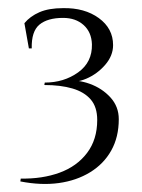

<svg xmlns="http://www.w3.org/2000/svg" viewBox="-20 -732 350 472"><path d="M135 -712Q188 -713 223 -687.5Q258 -662 258 -621Q258 -595 238.5 -572.5Q219 -550 192 -538.5Q165 -527 140 -533Q170 -537 200.5 -526Q231 -515 251.5 -492.5Q272 -470 272 -439Q272 -395 253.5 -362Q235 -329 201.5 -308.5Q168 -288 124.5 -282Q81 -276 30 -286L31 -293Q84 -292 126.5 -307.5Q169 -323 194 -356Q219 -389 219 -437Q219 -469 203 -487.5Q187 -506 158 -514.5Q129 -523 89 -523L90 -529Q137 -529 172 -554Q207 -579 206 -623Q205 -653 185.5 -670.5Q166 -688 135 -688Q97 -688 77 -671.5Q57 -655 58 -613H51L40 -675Q54 -692 77 -702Q100 -712 135 -712Z"/></svg>

Font: Cinzel
Style: Regular
Weight: 400
Designer: Natanael Gama
Version: Version 2.000